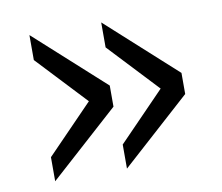

<svg xmlns="http://www.w3.org/2000/svg" viewBox="-61 -550 736 637"><g transform="rotate(-10 307.0 -231.0)"><path d="M494 -247.8 550.9 -260.8V-195.2L317.7 15V-66.1ZM494 -205.6 317.7 -393.4V-477.5L550.9 -266.3V-200ZM252.2 -247.8 309.3 -260.8V-195.2L75.9 15V-66.1ZM252.2 -205.6 75.9 -393.4V-477.5L309.3 -266.3V-200Z"/></g></svg>

Font: Intel One Mono Light
Style: Regular
Weight: 300
Monospace: yes
Designer: Fred Shallcrass
Foundry: Frere-Jones Type LLC
Version: Version 1.004